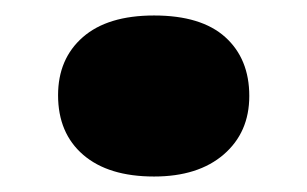

<svg xmlns="http://www.w3.org/2000/svg" viewBox="-20 -552 397 248"><path d="M179 -324Q120 -324 87.5 -352Q55 -380 55 -429Q55 -476 87 -504Q119 -532 179 -532Q240 -532 271 -504Q302 -476 302 -428Q302 -381 269 -352.5Q236 -324 179 -324Z"/></svg>

Font: Literata Variable Black
Style: Regular
Weight: 900
Designer: Latin by Veronika Burian and Jose Scaglione. Greek by Irene Vlachou. Cyrillic by Vera Evstafieva.
Foundry: TypeTogether
Version: Version 3.021